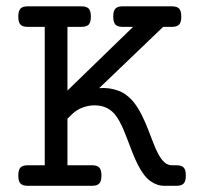

<svg xmlns="http://www.w3.org/2000/svg" viewBox="-20 -600 640 620"><path d="M124.5 -513.2H69.8Q53.2 -513.2 46.1 -520.5Q39.1 -527.8 39.1 -546.4Q39.1 -564.9 46.1 -572.3Q53.2 -579.6 69.8 -579.6H242.7Q259.3 -579.6 266.4 -572.3Q273.4 -564.9 273.4 -546.4Q273.4 -527.8 266.4 -520.5Q259.3 -513.2 242.7 -513.2H197.8V-307.6L409.7 -513.2H376.5Q359.9 -513.2 352.8 -520.5Q345.7 -527.8 345.7 -546.4Q345.7 -564.9 352.8 -572.3Q359.9 -579.6 376.5 -579.6H534.7Q551.3 -579.6 558.3 -572.3Q565.4 -564.9 565.4 -546.4Q565.4 -527.8 558.3 -520.5Q551.3 -513.2 534.7 -513.2H506.8L300.3 -315.4Q333.5 -317.9 362.3 -307.1Q391.1 -296.4 414.1 -267.1Q427.7 -249 438.5 -227.1Q449.2 -205.1 458 -182.6Q466.8 -160.2 474.9 -138.9Q482.9 -117.7 491.7 -101.6Q500.5 -85.4 511 -75.9Q521.5 -66.4 535.6 -66.4H549.3Q565.9 -66.4 573 -59.1Q580.1 -51.8 580.1 -33.2Q580.1 -14.6 573 -7.3Q565.9 0 549.3 0H509.3Q487.3 0 465.8 -15.1Q444.3 -30.3 425.3 -67.9Q415.5 -87.4 407.2 -108.6Q398.9 -129.9 391.1 -150.6Q383.3 -171.4 374.8 -190.4Q366.2 -209.5 355.5 -224.6Q343.8 -241.7 326.2 -250.7Q308.6 -259.8 285.6 -259.8Q265.6 -259.8 246.6 -252.7Q227.5 -245.6 212.4 -231L197.8 -216.8V-66.4H276.9Q293.5 -66.4 300.5 -59.1Q307.6 -51.8 307.6 -33.2Q307.6 -14.6 300.5 -7.3Q293.5 0 276.9 0H69.8Q53.2 0 46.1 -7.3Q39.1 -14.6 39.1 -33.2Q39.1 -51.8 46.1 -59.1Q53.2 -66.4 69.8 -66.4H124.5Z"/></svg>

Font: Courier Prime
Style: Regular
Weight: 400
Designer: Alan Dague-Greene
Foundry: Quote-Unquote Apps
Version: Version 1.203